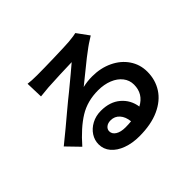

<svg xmlns="http://www.w3.org/2000/svg" viewBox="-177 -1037 1354 1354"><g transform="rotate(-45 500.0 -359.5)"><path d="M452 -166Q424 -166 407 -152Q390 -138 390 -118Q390 -90 417.5 -73Q445 -56 491 -56Q522 -56 549 -59Q544 -108 518 -137Q492 -166 452 -166ZM220 -762Q255 -757 311 -757Q376 -757 486.5 -760Q597 -763 635 -766Q696 -772 711 -777L776 -688L754 -674Q722 -654 706 -642Q663 -612 552 -521L484 -466Q529 -477 579 -477Q663 -477 731.5 -444.5Q800 -412 839 -354.5Q878 -297 878 -225Q878 -144 837 -80Q796 -16 714.5 21Q633 58 516 58Q447 58 391 37.5Q335 17 303.5 -20Q272 -57 272 -106Q272 -147 295 -182.5Q318 -218 359 -240Q400 -262 451 -262Q541 -262 597 -214Q653 -166 664 -91Q747 -135 747 -227Q747 -271 720 -305.5Q693 -340 645.5 -359Q598 -378 539 -378Q432 -378 350 -327.5Q268 -277 179 -175L88 -269Q192 -353 280 -428L339 -477Q361 -496 385 -514Q503 -611 548 -650Q496 -649 427.5 -646Q359 -643 306 -640Q258 -636 224 -632Z"/></g></svg>

Font: Sinter Bold
Style: Regular
Weight: 700
Foundry: Adobe & rsms
Version: Version 1.000